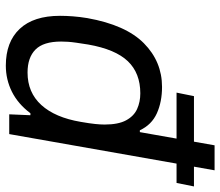

<svg xmlns="http://www.w3.org/2000/svg" viewBox="-70 -694 775 676"><g transform="rotate(90 318.0 -355.5)"><path d="M210.5 12Q127 12 81.1 -36.9Q35.2 -85.7 35.2 -178.8Q35.2 -200.2 37 -224Q38.8 -247.9 43.2 -274.8Q67.3 -410.4 131.9 -474.2Q196.5 -538 285.5 -538Q338 -538 378.4 -519.8Q418.8 -501.5 438.2 -459.9H444.7L491.1 -723H579.1L451.6 0H382L385.2 -74.6H378.2Q345.4 -30.8 302.4 -9.4Q259.4 12 210.5 12ZM234.9 -64.5Q305.1 -64.5 349.2 -113Q393.3 -161.5 408.6 -251.9Q414.1 -283.5 416 -302.2Q418 -321 418 -335.8Q418 -384.1 403.1 -411.5Q388.3 -438.9 363.4 -450.2Q338.4 -461.5 308.2 -461.5Q237.1 -461.5 195.1 -417.7Q153.1 -373.8 136.3 -278.2Q132.4 -253.6 129.9 -236.3Q127.4 -219 126.6 -206.4Q125.8 -193.7 125.8 -182.8Q125.8 -120.4 153.9 -92.5Q182 -64.5 234.9 -64.5ZM305.6 -589.1 318 -650.4H635.9L623.6 -589.1Z"/></g></svg>

Font: Archivo Variable SemiBold
Style: Italic
Weight: 600
Italic angle: -10°
Designer: Hector Gatti
Foundry: Omnibus-Type
Version: Version 2.001